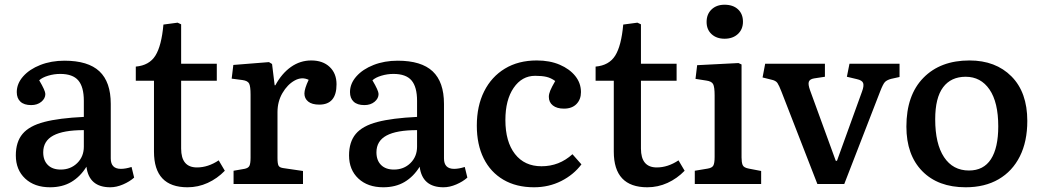

<svg xmlns="http://www.w3.org/2000/svg" viewBox="-20 -779 4413 813"><path d="M192 14Q126 14 86.5 -23Q47 -60 47 -121Q47 -178 75.5 -212Q104 -246 167 -262.5Q230 -279 335 -284V-352Q335 -411 311.5 -438.5Q288 -466 235 -466Q209 -466 184 -458.5Q159 -451 146 -439Q172 -395 172 -381Q172 -362 155 -348Q138 -334 112 -334Q82 -334 66.5 -348.5Q51 -363 51 -389Q51 -425 78 -455.5Q105 -486 151 -504Q197 -522 253 -522Q353 -522 401 -477Q449 -432 449 -339V-108Q449 -64 492 -64Q512 -64 537 -72L548 -27Q529 -10 501 2Q473 14 447 14Q357 14 346 -73Q320 -31 282 -8.5Q244 14 192 14ZM237 -61Q279 -61 307 -88.5Q335 -116 335 -158V-228Q248 -228 205.5 -205Q163 -182 163 -134Q163 -100 182.5 -80.5Q202 -61 237 -61Z M774 14Q632 14 632 -137V-437H555V-497Q612 -502 638 -543.5Q664 -585 672 -675L732 -683L747 -676V-509H898V-437H747V-150Q747 -70 814 -70Q861 -70 906 -100L932 -56Q900 -23 859.5 -4.5Q819 14 774 14Z M969 0V-56L1015 -64Q1031 -67 1036 -76.5Q1041 -86 1041 -112V-378Q1041 -413 1035 -425Q1029 -437 1007 -440L961 -446L968 -504L1119 -516L1132 -508L1143 -418H1146Q1173 -468 1212 -495.5Q1251 -523 1298 -523Q1347 -523 1376 -495.5Q1405 -468 1405 -422Q1405 -336 1332 -336Q1301 -336 1285 -349Q1269 -362 1269 -383Q1269 -403 1287 -441Q1258 -455 1227.5 -438Q1197 -421 1176 -385Q1155 -349 1155 -304V-110Q1155 -86 1159.5 -77.5Q1164 -69 1181 -67L1263 -55V0Z M1603 14Q1537 14 1497.5 -23Q1458 -60 1458 -121Q1458 -178 1486.5 -212Q1515 -246 1578 -262.5Q1641 -279 1746 -284V-352Q1746 -411 1722.5 -438.5Q1699 -466 1646 -466Q1620 -466 1595 -458.5Q1570 -451 1557 -439Q1583 -395 1583 -381Q1583 -362 1566 -348Q1549 -334 1523 -334Q1493 -334 1477.5 -348.5Q1462 -363 1462 -389Q1462 -425 1489 -455.5Q1516 -486 1562 -504Q1608 -522 1664 -522Q1764 -522 1812 -477Q1860 -432 1860 -339V-108Q1860 -64 1903 -64Q1923 -64 1948 -72L1959 -27Q1940 -10 1912 2Q1884 14 1858 14Q1768 14 1757 -73Q1731 -31 1693 -8.5Q1655 14 1603 14ZM1648 -61Q1690 -61 1718 -88.5Q1746 -116 1746 -158V-228Q1659 -228 1616.5 -205Q1574 -182 1574 -134Q1574 -100 1593.5 -80.5Q1613 -61 1648 -61Z M2241 14Q2166 14 2111.5 -18Q2057 -50 2028 -108.5Q1999 -167 1999 -247Q1999 -330 2030 -392Q2061 -454 2118 -488.5Q2175 -523 2253 -523Q2308 -523 2350 -505Q2392 -487 2416 -457Q2440 -427 2440 -389Q2440 -358 2421 -338.5Q2402 -319 2368 -319Q2338 -319 2321 -332.5Q2304 -346 2304 -369Q2304 -381 2310 -395.5Q2316 -410 2331 -436Q2313 -449 2294 -453.5Q2275 -458 2246 -458Q2190 -458 2155 -407Q2120 -356 2120 -271Q2120 -179 2160.5 -127Q2201 -75 2273 -75Q2348 -75 2404 -126L2442 -83Q2409 -39 2356.5 -12.5Q2304 14 2241 14Z M2721 14Q2579 14 2579 -137V-437H2502V-497Q2559 -502 2585 -543.5Q2611 -585 2619 -675L2679 -683L2694 -676V-509H2845V-437H2694V-150Q2694 -70 2761 -70Q2808 -70 2853 -100L2879 -56Q2847 -23 2806.5 -4.5Q2766 14 2721 14Z M3048 -615Q3014 -615 2993 -634.5Q2972 -654 2972 -686Q2972 -719 2993 -739Q3014 -759 3048 -759Q3084 -759 3105 -739.5Q3126 -720 3126 -687Q3126 -655 3104.5 -635Q3083 -615 3048 -615ZM2922 0V-56L2976 -65Q2995 -68 3000.5 -78Q3006 -88 3006 -115V-375Q3006 -411 2999.5 -423Q2993 -435 2970 -438L2925 -445L2932 -503L3107 -512L3120 -506V-112Q3120 -92 3124.5 -80.5Q3129 -69 3151 -65L3203 -55V0Z M3441 0 3289 -391Q3279 -417 3272 -427.5Q3265 -438 3245 -442L3209 -451L3220 -509H3473V-454L3427 -447Q3409 -444 3405 -433Q3401 -422 3410 -397L3519 -98H3524L3630 -391Q3639 -415 3635 -427Q3631 -439 3608 -444L3566 -454L3577 -509H3789V-453L3753 -445Q3735 -440 3727 -431.5Q3719 -423 3707 -392L3555 0Z M4069 14Q3952 14 3885 -54.5Q3818 -123 3818 -243Q3818 -376 3890 -449.5Q3962 -523 4085 -523Q4196 -523 4263 -455.5Q4330 -388 4330 -267Q4330 -180 4298.5 -117Q4267 -54 4208.5 -20Q4150 14 4069 14ZM4083 -57Q4145 -57 4176 -105Q4207 -153 4207 -244Q4207 -346 4170 -400Q4133 -454 4069 -454Q4007 -454 3973.5 -409.5Q3940 -365 3940 -274Q3940 -170 3977.5 -113.5Q4015 -57 4083 -57Z"/></svg>

Font: Literata Medium
Style: Regular
Weight: 500
Designer: Latin by Veronika Burian and Jose Scaglione. Greek by Irene Vlachou. Cyrillic by Vera Evstafieva.
Foundry: TypeTogether
Version: Version 3.103; ttfautohint (v1.8.4.7-5d5b);gftools[0.9.29]